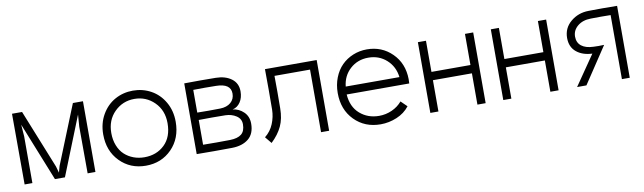

<svg xmlns="http://www.w3.org/2000/svg" viewBox="-35 -861 4213 1257"><g transform="rotate(-10 2071.5 -232.5)"><path d="M54.2 -470.2H121.1L277.8 -80.1L290 -37.1L301.8 -80.1L459 -470.2H525.9V0H474.1L473.1 -310.1L479 -390.1L323.2 0H256.8L101.1 -389.2L106.9 -310.1V0H55.2Z M672.4 -232.9Q672.4 -186.5 687.3 -149.2Q702.1 -111.8 727.8 -88.1Q753.4 -64.5 787.1 -51.8Q820.8 -39.1 859.4 -39.1Q940.4 -39.1 993.4 -90.1Q1046.4 -141.1 1046.4 -232.9Q1046.4 -318.4 991.7 -372.6Q937 -426.8 859.4 -426.8Q781.7 -426.8 727.1 -372.6Q672.4 -318.4 672.4 -232.9ZM618.7 -232.9Q618.7 -306.2 651.9 -363.8Q685.1 -421.4 739.7 -451.7Q794.4 -481.9 859.4 -481.9Q924.3 -481.9 979.2 -451.7Q1034.2 -421.4 1067.4 -363.8Q1100.6 -306.2 1100.6 -232.9Q1100.6 -123 1032 -53Q963.4 17.1 859.4 17.1Q755.9 17.1 687.3 -53Q618.7 -123 618.7 -232.9Z M1250 -267.1Q1326.2 -265.6 1402.3 -267.1Q1446.8 -268.1 1472.9 -290.5Q1499 -313 1499 -350.1Q1499 -416.5 1401.4 -418Q1325.7 -419.4 1250 -418ZM1199.2 0V-470.2Q1303.2 -471.7 1409.2 -470.2Q1472.7 -469.2 1512.9 -439.2Q1553.2 -409.2 1553.2 -355Q1553.2 -313 1533.7 -283.7Q1514.2 -254.4 1481.9 -247.1Q1523.9 -242.2 1554.4 -212.4Q1585 -182.6 1585 -134.8Q1585 -67.4 1543.9 -34.2Q1502.9 -1 1435.1 0Q1316.4 1.5 1199.2 0ZM1251 -53.2Q1339.8 -51.8 1430.2 -53.2Q1481 -54.2 1506.1 -74.5Q1531.2 -94.7 1531.2 -140.1Q1531.2 -176.3 1500.5 -196.5Q1469.7 -216.8 1428.2 -217.8Q1338.9 -219.2 1251 -217.8Z M1789.6 -416Q1791 -308.1 1789.6 -200.2Q1789.1 -131.8 1765.9 -82Q1742.7 -32.2 1694.8 13.2L1658.7 -30.8Q1697.8 -62 1716.3 -107.4Q1734.9 -152.8 1735.8 -200.2Q1737.3 -335.4 1735.8 -470.2H2079.6V0H2025.9V-416Z M2612.8 -68.8Q2580.6 -26.9 2528.1 -4.9Q2475.6 17.1 2419.9 17.1Q2314.9 17.1 2246.3 -52.7Q2177.7 -122.6 2177.7 -232.9Q2177.7 -288.1 2196.3 -335.2Q2214.8 -382.3 2246.8 -414.3Q2278.8 -446.3 2322.3 -464.1Q2365.7 -481.9 2414.6 -481.9Q2513.7 -481.9 2581.5 -414.8Q2649.4 -347.7 2650.9 -243.2Q2650.9 -222.7 2649.9 -213.9H2233.9Q2239.7 -130.9 2292.2 -85Q2344.7 -39.1 2419.9 -39.1Q2464.4 -39.1 2505.1 -57.4Q2545.9 -75.7 2572.8 -107.9ZM2236.8 -266.1H2593.8Q2585.4 -336.9 2535.6 -381.8Q2485.8 -426.8 2414.6 -426.8Q2343.3 -426.8 2293.7 -381.8Q2244.1 -336.9 2236.8 -266.1Z M3120.1 -470.2V0H3065.4V-208H2806.2V0H2752.4V-470.2H2806.2V-263.2H3065.4V-470.2Z M3605 -470.2V0H3550.3V-208H3291V0H3237.3V-470.2H3291V-263.2H3550.3V-470.2Z M4025.9 -425.8Q3965.8 -427.2 3894 -425.8Q3839.8 -425.3 3805.9 -397Q3772 -368.7 3772 -327.1Q3772 -286.6 3800.3 -264.6Q3828.6 -242.7 3878.9 -241.2Q3911.6 -239.3 3950.2 -241.2L3790 0H3728L3864.3 -198.2Q3799.8 -200.7 3759.5 -233.9Q3719.2 -267.1 3719.2 -327.1Q3719.2 -393.1 3769.3 -435.1Q3819.3 -477.1 3888.2 -478Q3978.5 -479.5 4078.1 -478V0H4025.9Z"/></g></svg>

Font: Kreadon Light
Style: Regular
Weight: 300
Designer: kohakuno
Foundry: StudioGnu
Version: Version 1.000;Glyphs 3.1.2 (3151)